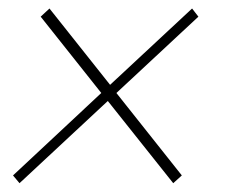

<svg xmlns="http://www.w3.org/2000/svg" viewBox="-20 -426 540 447"><path d="M403.3 -17.6 383.3 0.5 231 -190.9 25.4 0.5 10.3 -17.6 215.8 -209.5 74.7 -387.2 95.2 -406.2 236.3 -228.5 427.2 -406.2 441.9 -387.2 251 -209.5Z"/></svg>

Font: Robert Sans Thin
Style: Italic
Weight: 100
Italic angle: -8°
Designer: Christian Robertson (extended by Adam Twardoch)
Foundry: Google
Version: Version 12.135;April 2, 2019;FontCreator 11.5.0.2425 64-bit;